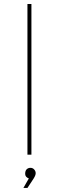

<svg xmlns="http://www.w3.org/2000/svg" viewBox="-20 -762 290 946"><path d="M146 117.2 115.2 164.1H95.2L122.1 117.2Q104 110.4 104 94.7Q104 79.1 111.6 72Q119.1 64.9 130.1 64.9Q141.1 64.9 148.4 73Q155.8 81.1 155.8 91.3Q155.8 101.6 146 117.2ZM134.8 0H115.2V-742.2H134.8Z"/></svg>

Font: Montserrat-Hairline
Style: Regular
Weight: 250
Designer: Julieta Ulanovsky
Foundry: Julieta Ulanovsky
Version: Version 1.000;PS 002.000;hotconv 1.0.70;makeotf.lib2.5.58329